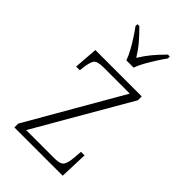

<svg xmlns="http://www.w3.org/2000/svg" viewBox="-233 -842 919 919"><g transform="rotate(45 226.5 -383.0)"><path d="M57 0V-26L333 -505H152Q113 -505 102.5 -490Q92 -475 87 -434L85 -415H60L69 -536H383V-510L106 -31H300Q337 -31 348 -47Q359 -63 362 -104L365 -143H389L384 0ZM209 -606Q201 -629 186.5 -655.5Q172 -682 155 -708Q138 -734 124 -753V-766H137Q169 -734 191 -708Q213 -682 234 -648Q255 -682 276.5 -708Q298 -734 330 -766H343V-753Q329 -734 312.5 -708Q296 -682 281 -655.5Q266 -629 258 -606Z"/></g></svg>

Font: Noto Serif Tamil SemiCondensed ExtraLight
Style: Regular
Weight: 200
Width: 4
Designer: Indian Type Foundry, Tom Grace, and the Monotype Design Team
Foundry: Monotype Imaging Inc.
Version: Version 2.004; ttfautohint (v1.8.4.7-5d5b)